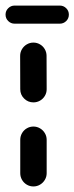

<svg xmlns="http://www.w3.org/2000/svg" viewBox="-33 -672 268 692"><path d="M-13 -619.3Q-13 -633 -3.3 -642.4Q6.3 -651.9 19.6 -651.9H182.6Q195.9 -651.9 205.6 -642.4Q215.2 -633 215.2 -619.3Q215.2 -605.6 205.6 -596.1Q195.9 -586.7 182.6 -586.7H19.6Q6.3 -586.7 -3.3 -596.1Q-13 -605.6 -13 -619.3ZM87.4 0Q74.4 0 63.5 -6.5Q52.6 -13 46.3 -23.9Q40 -34.8 40 -47.8V-168.1Q40 -181.1 46.3 -192Q52.6 -203 63.5 -209.4Q74.4 -215.9 87.4 -215.9Q100.4 -215.9 111.3 -209.4Q122.2 -203 128.7 -192Q135.2 -181.1 135.2 -168.1V-47.8Q135.2 -34.8 128.7 -23.9Q122.2 -13 111.3 -6.5Q100.4 0 87.4 0ZM87.4 -303Q67.8 -303 53.9 -316.9Q40 -330.7 40 -350.4L39.6 -470.7Q39.6 -483.7 46.1 -494.6Q52.6 -505.6 63.5 -512Q74.4 -518.5 87.4 -518.5Q100.4 -518.5 111.3 -512Q122.2 -505.6 128.5 -494.6Q134.8 -483.7 134.8 -470.7L135.2 -350.4Q135.2 -337.4 128.7 -326.5Q122.2 -315.6 111.3 -309.3Q100.4 -303 87.4 -303Z"/></svg>

Font: 26F Galaxy Sans Extra Bold
Style: Regular
Weight: 800
Designer: C₂₉H₂₅N₃O₅
Version: Version 1.100